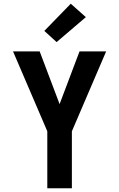

<svg xmlns="http://www.w3.org/2000/svg" viewBox="-20 -1011 640 1031"><path d="M234 0V-306L50 -735H193L300 -452L407 -735H550L366 -306V0ZM284 -785 218 -845 360 -991 441 -919Z"/></svg>

Font: Iosevka Extrabold Extended
Style: Regular
Weight: 800
Width: 7
Monospace: yes
Designer: Belleve Invis
Foundry: Belleve Invis
Version: Version 32.5.0; ttfautohint (v1.8.4)